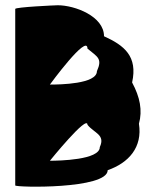

<svg xmlns="http://www.w3.org/2000/svg" viewBox="-20 -720 610 731"><path d="M38 -14C38 -6 390 1 390 -72C470 -100 523 -159 509 -249C523 -300 513 -350 483 -406C505 -506 453 -547 376 -582C376 -658 265 -700 200 -700C192 -700 38 -693 38 -686ZM170 -108C170 -108 313 -285 313 -245C338 -213 382 -208 360 -160C360 -111 205 -108 170 -108ZM170 -398C170 -398 313 -594 313 -535C351 -503 371 -498 349 -449C349 -400 208 -398 170 -398Z"/></svg>

Font: Ampere
Style: Cnd
Weight: 400
Version: Version 1